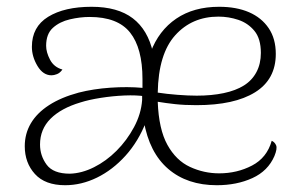

<svg xmlns="http://www.w3.org/2000/svg" viewBox="-20 -534 889 566"><path d="M172 12Q113 12 83 -21Q53 -54 53 -103Q53 -140 71 -170.5Q89 -201 124.5 -224Q160 -247 212 -261Q255 -272 305.5 -275.5Q356 -279 400 -275V-301Q400 -392 363.5 -438Q327 -484 244 -484Q216 -484 186 -477Q156 -470 136 -452Q116 -434 116 -399Q116 -380 127.5 -358Q139 -336 164 -329Q157 -319 148 -315.5Q139 -312 132 -312Q107 -312 90.5 -339.5Q74 -367 74 -396Q74 -455 122 -484.5Q170 -514 250 -514Q327 -514 371.5 -480Q416 -446 431 -379L424 -380Q448 -444 499.5 -479Q551 -514 626 -514Q677 -514 714 -498Q751 -482 772 -451Q793 -420 793 -375Q793 -300 732 -262Q671 -224 559 -224Q524 -224 496.5 -227Q469 -230 445 -234Q448 -153 473.5 -107Q499 -61 540 -42Q581 -23 626 -23Q679 -23 723 -46Q767 -69 781 -119Q790 -115 794 -105.5Q798 -96 789 -74Q770 -30 724 -9Q678 12 619 12Q532 12 476 -36Q420 -84 404 -177L411 -176Q388 -117 350 -75Q312 -33 266 -10.5Q220 12 172 12ZM186 -22Q221 -23 257 -41Q293 -59 323.5 -89.5Q354 -120 375 -159Q396 -198 399 -239Q399 -253 399 -253.5Q399 -254 399 -263L408 -250Q382 -254 347 -252.5Q312 -251 277 -245.5Q242 -240 217 -232Q160 -215 129 -184Q98 -153 98 -108Q98 -75 117.5 -48.5Q137 -22 186 -22ZM560 -252Q604 -252 639.5 -259.5Q675 -267 699 -282Q723 -297 736 -321.5Q749 -346 749 -378Q749 -420 730 -443Q711 -466 682.5 -475.5Q654 -485 624 -485Q546 -485 496.5 -430Q447 -375 445 -261Q471 -257 503 -254.5Q535 -252 560 -252Z"/></svg>

Font: Arima Thin ExtraLight
Style: Regular
Weight: 250
Version: Version 1.100